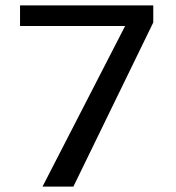

<svg xmlns="http://www.w3.org/2000/svg" viewBox="-20 -689 650 709"><path d="M54 -593H442L137 0H251L546 -606V-669H54Z"/></svg>

Font: KpMath
Style: SansBold
Weight: 700
Version: Version 0.66